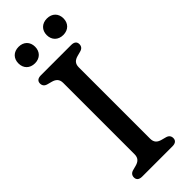

<svg xmlns="http://www.w3.org/2000/svg" viewBox="-284 -907 938 938"><g transform="rotate(-45 185.0 -438.0)"><path d="M87.5 -761.5C122.5 -761.5 145 -785 145 -818.5C145 -852.5 122.5 -875.5 87.5 -875.5C52 -875.5 29.5 -852.5 29.5 -818.5C29.5 -784.5 52 -761.5 87.5 -761.5ZM283 -761.5C318.5 -761.5 341 -785 341 -818.5C341 -852.5 318.5 -875.5 283 -875.5C248 -875.5 225 -852.5 225 -818.5C225 -784.5 248 -761.5 283 -761.5ZM275.5 0C296.5 0 307 -9.5 307 -25.5C307 -40 299 -50 283 -54L260.5 -60C238 -66 224.5 -77.5 224.5 -103.5V-596.5C224.5 -622.5 238 -634 260.5 -640L283 -646C299 -650 307 -660 307 -674.5C307 -690.5 296.5 -700 275.5 -700H66C45 -700 34.5 -690.5 34.5 -674.5C34.5 -660 42.5 -650 58.5 -646L81 -640C103 -634 117 -622.5 117 -596.5V-103.5C117 -77.5 103 -66 81 -60L58.5 -54C42.5 -50 34.5 -40 34.5 -25.5C34.5 -9.5 45 0 66 0Z"/></g></svg>

Font: dr Title
Style: Regular
Weight: 400
Version: Version 1.000;hotconv 1.0.109;makeotfexe 2.5.65596